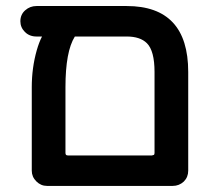

<svg xmlns="http://www.w3.org/2000/svg" viewBox="-20 -608 714 640"><path d="M607.4 -368.2V-39.1Q607.4 -17.6 592.8 -2.9Q577.1 11.7 555.7 11.7H136.7Q116.2 11.7 101.1 -3.4Q85.9 -18.6 85.9 -39.1V-317.4Q85.9 -381.8 102.5 -440.4Q110.4 -467.8 120.1 -486.3H101.6Q78.1 -486.3 63 -501.5Q47.9 -516.6 47.9 -537.1Q47.9 -559.6 64 -573.7Q80.1 -587.9 101.6 -587.9H402.3Q607.4 -587.9 607.4 -368.2ZM229.5 -486.3Q198.2 -436.5 198.2 -317.4V-98.6Q198.2 -93.8 200.2 -91.8Q202.1 -89.8 207 -89.8H486.3L493.2 -91.8Q495.1 -93.8 495.1 -98.6V-368.2Q495.1 -438.5 469.7 -463.9Q447.3 -486.3 402.3 -486.3Z"/></svg>

Font: FakePearl
Style: SemiBold
Weight: 400
Version: Version 1.2